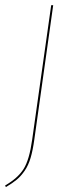

<svg xmlns="http://www.w3.org/2000/svg" viewBox="-61 -538 292 749"><path d="M-38.1 191.9 -41 185.5Q8.3 157.2 31 121.3Q53.7 85.4 64.5 6.8L138.7 -517.6H146.5L72.8 6.8Q66.9 49.3 58.3 78.1Q49.8 106.9 35.4 127.9Q21 148.9 4.6 162.6Q-11.7 176.3 -38.1 191.9Z"/></svg>

Font: Fira Sans Compressed Eight
Style: Italic
Weight: 100
Width: 3
Italic angle: -8°
Designer: Carrois Corporate & Edenspiekermann AG
Foundry: Carrois Corporate GbR & Edenspiekermann AG
Version: Version 4.203;PS 004.203;hotconv 1.0.88;makeotf.lib2.5.64775